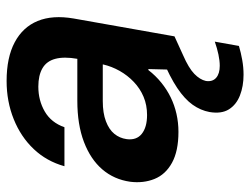

<svg xmlns="http://www.w3.org/2000/svg" viewBox="-108 -440 757 581"><g transform="rotate(-90 270.5 -149.5)"><path d="M162 12Q104 12 68.5 -7.5Q33 -27 19.5 -60.5Q6 -94 11 -134Q18 -183 48.5 -218.5Q79 -254 131.5 -274Q184 -294 256 -294H383Q390 -334 383 -360.5Q376 -387 354.5 -399.5Q333 -412 299 -412Q257 -412 223.5 -392.5Q190 -373 176 -333H58Q73 -387 110 -426Q147 -465 200.5 -486.5Q254 -508 316 -508Q387 -508 433 -483.5Q479 -459 497.5 -414Q516 -369 505 -305L451 0H350L352 -79H349Q332 -57 311 -40Q290 -23 266.5 -11.5Q243 0 216.5 6Q190 12 162 12ZM213 -83Q243 -83 268 -93.5Q293 -104 313 -123Q333 -142 346.5 -166Q360 -190 366 -216V-217H255Q219 -217 194 -207.5Q169 -198 156 -182Q143 -166 140 -145Q136 -115 156 -99Q176 -83 213 -83ZM335 209Q300 209 272 198Q244 187 230 164.5Q216 142 222 106Q227 79 244 55Q261 31 294.5 8.5Q328 -14 383 -37L434 -57L451 0L394 26Q355 43 337.5 60Q320 77 316 95Q313 115 325.5 126Q338 137 362 137Q377 137 396 133Q415 129 435 122L422 195Q402 201 379.5 205Q357 209 335 209Z"/></g></svg>

Font: DM Sans 36pt SemiBold
Style: Italic
Weight: 600
Italic angle: -10°
Designer: Colophon Foundry, Jonny Pinhorn
Foundry: Colophon Foundry
Version: Version 4.004;gftools[0.9.30]